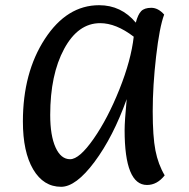

<svg xmlns="http://www.w3.org/2000/svg" viewBox="-20 -704 727 738"><path d="M215 14Q147 14 107.5 -53Q68 -120 68 -237Q68 -425 152.5 -554.5Q237 -684 361 -684Q446 -684 502 -617Q510 -648 522.5 -661Q535 -674 561.5 -674Q588 -674 611 -648Q593 -600 580 -487Q567 -374 567 -276.5Q567 -179 577.5 -125.5Q588 -72 613 -30Q584 7 545 7Q459 7 459 -204Q459 -238 467 -323Q415 -178 343.5 -82Q272 14 215 14ZM365 -615Q280 -615 226.5 -516Q173 -417 173 -262Q173 -183 193.5 -137.5Q214 -92 249.5 -92Q285 -92 339.5 -170Q394 -248 439 -360.5Q484 -473 494 -563Q426 -615 365 -615Z"/></svg>

Font: Paprika
Style: Regular
Weight: 400
Designer: Eduardo Rodriguez Tunni
Foundry: Eduardo Rodriguez Tunni
Version: Version 1.001